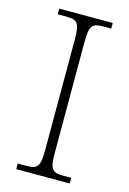

<svg xmlns="http://www.w3.org/2000/svg" viewBox="-111 -770 556 825"><g transform="rotate(15 167.0 -357.0)"><path d="M47 0H285V-25H251C202 -25 189 -35 189 -109V-605C189 -679 202 -689 251 -689H285V-714H47V-689H84C133 -689 146 -679 146 -605V-109C146 -35 133 -25 84 -25H47Z"/></g></svg>

Font: Noto Serif Devanagari ExtraLight
Style: Regular
Weight: 200
Designer: Universal Thirst, Indian Type Foundry and the Monotype Design Team
Foundry: Monotype Imaging Inc.
Version: Version 2.004